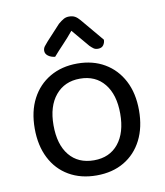

<svg xmlns="http://www.w3.org/2000/svg" viewBox="-79 -746 711 825"><g transform="rotate(-10 276.5 -333.5)"><path d="M504 -231Q504 -157 476 -102Q448 -47 397 -17Q346 13 277 13Q208 13 156.5 -17Q105 -47 77 -102Q49 -157 49 -231Q49 -306 77.5 -360.5Q106 -415 157.5 -445Q209 -475 277 -475Q345 -475 396 -445Q447 -415 475.5 -360.5Q504 -306 504 -231ZM277 -409Q210 -409 170.5 -361.5Q131 -314 131 -231Q131 -147 169.5 -100Q208 -53 277 -53Q345 -53 383.5 -100.5Q422 -148 422 -231Q422 -314 383.5 -361.5Q345 -409 277 -409ZM342 -541 277 -618Q254 -590 231.5 -566.5Q209 -543 189 -520Q171 -522 159 -531Q147 -540 147 -553Q147 -564 153.5 -572.5Q160 -581 169 -591L230 -657Q243 -668 253.5 -674Q264 -680 277 -680Q293 -680 303.5 -674Q314 -668 324 -656L408 -556Q408 -543 400.5 -532.5Q393 -522 377 -522Q365 -522 357.5 -527.5Q350 -533 342 -541Z"/></g></svg>

Font: Baloo Tamma 2
Style: Regular
Weight: 400
Designer: Divya Kowshik, Shuchita Grover and Ek Type
Foundry: Ek Type
Version: Version 1.700